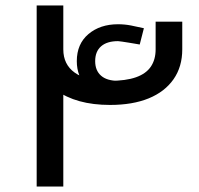

<svg xmlns="http://www.w3.org/2000/svg" viewBox="-20 -680 725 700"><path d="M381.1 -297.4Q319.2 -297.4 269.8 -311.1Q220.4 -324.8 185.4 -351Q150.4 -377.2 132 -414.8Q113.7 -452.5 113.7 -500V-660H210.8V-500Q210.8 -445 252.4 -415.2Q293.9 -385.3 381.1 -385.3Q438.8 -385.3 475.7 -398.3Q512.6 -411.3 530 -437.1Q547.4 -462.9 547.4 -500V-601H644.5V-500Q644.5 -436.6 612.7 -391.1Q580.8 -345.5 522.2 -321.4Q463.5 -297.4 381.1 -297.4ZM113.7 0V-660H210.8V0ZM393.4 -326.2Q333.8 -330.3 296.9 -365.1Q260 -399.8 260 -457.1Q260 -519.8 302.4 -555.7Q344.8 -591.6 410.3 -591.6Q434.6 -591.6 457.6 -587.1Q480.7 -582.7 504.6 -577.1L489.4 -517.7Q484.7 -518.5 473.3 -520.5Q461.8 -522.5 448.7 -524.6Q435.6 -526.7 424.8 -528.3Q414 -530 410.3 -530Q370 -530 348.5 -511.1Q327 -492.2 327 -457.1Q327 -423 348.3 -404.2Q369.6 -385.3 411.3 -385.3Z"/></svg>

Font: TitilliumWeb ExtraLight
Style: Regular
Weight: 400
Designer: Mohamed Gaber, Accademia di Belle Arti di Urbino and others
Foundry: Kief Type Foundry, Accademia di Belle Arti di Urbino and others
Version: Version 3.000; ttfautohint (v1.8.2)